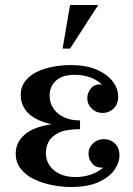

<svg xmlns="http://www.w3.org/2000/svg" viewBox="-20 -740 534 770"><path d="M43 -124Q43 -174 87.5 -207Q132 -240 236 -247L234 -234Q172 -241 134.5 -258.5Q97 -276 80 -302Q63 -328 63 -358Q63 -391 81 -414.5Q99 -438 128.5 -452Q158 -466 193 -472.5Q228 -479 262 -479Q328 -479 370.5 -459.5Q413 -440 433.5 -411.5Q454 -383 454 -353Q454 -322 435.5 -304.5Q417 -287 392 -287Q366 -287 348 -304.5Q330 -322 330 -346Q330 -368 345 -386Q360 -404 389 -401Q369 -420 340.5 -430Q312 -440 280 -440Q230 -440 204.5 -416.5Q179 -393 179 -357Q179 -328 194 -305.5Q209 -283 236 -270Q263 -257 301 -257V-222Q245 -222 215.5 -207.5Q186 -193 175 -171.5Q164 -150 164 -128Q164 -84 196.5 -57Q229 -30 283 -30Q316 -30 345 -40Q374 -50 394 -68Q365 -66 350 -84Q335 -102 335 -124Q335 -148 353 -165Q371 -182 397 -182Q422 -182 440.5 -165Q459 -148 459 -116Q459 -87 438.5 -58Q418 -29 375 -9.5Q332 10 264 10Q229 10 190 2.5Q151 -5 118 -20.5Q85 -36 64 -62Q43 -88 43 -124ZM231 -545 261 -720H374L261 -545Z"/></svg>

Font: Brygada 1918 SemiBold
Style: Regular
Weight: 600
Designer: Mateusz Machalski | Borys Kosmynka | Przemek Hoffer
Foundry: NIEPODLEGLA 2018
Version: Version 3.006